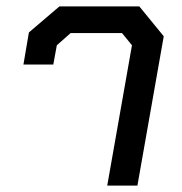

<svg xmlns="http://www.w3.org/2000/svg" viewBox="-20 -578 567 598"><path d="M391 -437 360 -475H200L157 -437L146 -377H53L70 -477L165 -558H414L490 -465L408 0H314Z"/></svg>

Font: Chakra Petch Medium
Style: Italic
Weight: 500
Italic angle: -10°
Designer: Katatrad Aksorn Co.,Ltd.
Foundry: Cadson Demak Co.,Ltd.
Version: Version 1.000; ttfautohint (v1.6)